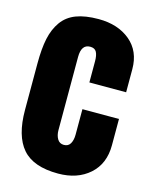

<svg xmlns="http://www.w3.org/2000/svg" viewBox="-113 -815 717 899"><g transform="rotate(15 245.5 -366.0)"><path d="M255.4 7.8Q135.3 7.8 82.3 -53.5Q29.3 -114.7 29.3 -240.2V-465.8Q29.3 -537.6 39.8 -586.7Q50.3 -635.7 75.7 -671.4Q101.1 -707 144.5 -723.6Q188 -740.2 252.9 -740.2Q346.7 -740.2 406 -690.9Q465.3 -641.6 465.3 -554.2V-442.4H287.1V-544.9Q287.1 -573.7 278.8 -589.4Q270.5 -605 248 -605Q205.1 -605 205.1 -543.9V-189Q205.1 -164.1 215.6 -146.5Q226.1 -128.9 247.1 -128.9Q268.6 -128.9 278.3 -146Q288.1 -163.1 288.1 -189.9V-313H465.3V-185.1Q465.3 -95.7 407 -43.9Q348.6 7.8 255.4 7.8Z"/></g></svg>

Font: Anton
Style: Regular
Weight: 400
Designer: Vernon Adams, Tural Alisoy
Foundry: Vernon Adams
Version: Version 2.300